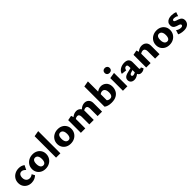

<svg xmlns="http://www.w3.org/2000/svg" viewBox="507 -2564 4421 4421"><g transform="rotate(-45 2717.0 -354.0)"><path d="M258 14Q191 14 140 -14Q89 -42 60.5 -91Q32 -140 32 -203Q32 -272 65 -325Q98 -378 155 -408Q212 -438 284 -438Q328 -438 363.5 -426Q399 -414 429 -391L376 -285Q354 -309 328.5 -324.5Q303 -340 273 -340Q244 -340 223.5 -324.5Q203 -309 193 -282Q183 -255 183 -221Q183 -182 197.5 -152.5Q212 -123 239 -107Q266 -91 301 -91Q326 -91 349.5 -100.5Q373 -110 396 -128L434 -56Q405 -28 373.5 -13Q342 2 313 8Q284 14 258 14Z M714 14Q647 14 595 -14Q543 -42 513.5 -91.5Q484 -141 484 -204Q484 -273 517 -325.5Q550 -378 606.5 -408Q663 -438 735 -438Q801 -438 852.5 -410.5Q904 -383 934 -334Q964 -285 964 -221Q964 -154 931.5 -100.5Q899 -47 843 -16.5Q787 14 714 14ZM731 -80Q760 -80 778 -97Q796 -114 804 -143Q812 -172 812 -208Q812 -254 800 -284Q788 -314 767.5 -328.5Q747 -343 720 -343Q691 -343 672.5 -327Q654 -311 646 -283Q638 -255 638 -216Q638 -170 650 -140Q662 -110 683 -95Q704 -80 731 -80Z M1063 0V-698L1204 -723V0Z M1533 14Q1466 14 1414 -14Q1362 -42 1332.5 -91.5Q1303 -141 1303 -204Q1303 -273 1336 -325.5Q1369 -378 1425.5 -408Q1482 -438 1554 -438Q1620 -438 1671.5 -410.5Q1723 -383 1753 -334Q1783 -285 1783 -221Q1783 -154 1750.5 -100.5Q1718 -47 1662 -16.5Q1606 14 1533 14ZM1550 -80Q1579 -80 1597 -97Q1615 -114 1623 -143Q1631 -172 1631 -208Q1631 -254 1619 -284Q1607 -314 1586.5 -328.5Q1566 -343 1539 -343Q1510 -343 1491.5 -327Q1473 -311 1465 -283Q1457 -255 1457 -216Q1457 -170 1469 -140Q1481 -110 1502 -95Q1523 -80 1550 -80Z M2416 0V-248Q2416 -287 2401 -310Q2386 -333 2354 -333Q2331 -333 2305.5 -319.5Q2280 -306 2266 -281L2229 -322Q2257 -357 2287 -381.5Q2317 -406 2350 -419Q2383 -432 2419 -432Q2479 -432 2520 -391.5Q2561 -351 2561 -281V0ZM2146 0V-248Q2146 -287 2130.5 -310Q2115 -333 2084 -333Q2068 -333 2050.5 -327Q2033 -321 2017.5 -309.5Q2002 -298 1991 -281L1955 -322Q1984 -357 2014 -381.5Q2044 -406 2078 -419Q2112 -432 2149 -432Q2208 -432 2249.5 -391.5Q2291 -351 2291 -281V0ZM1871 0V-413L1988 -436L2015 -350V0Z M2864 12Q2803 12 2754 -3Q2705 -18 2682 -41L2823 -110Q2838 -94 2859.5 -86Q2881 -78 2904 -78Q2935 -78 2953.5 -93.5Q2972 -109 2980.5 -136Q2989 -163 2989 -199Q2989 -247 2976.5 -277Q2964 -307 2943.5 -320.5Q2923 -334 2898 -334Q2867 -334 2840.5 -318Q2814 -302 2794 -272L2748 -315Q2770 -345 2800.5 -372Q2831 -399 2870 -417Q2909 -435 2957 -435Q2989 -435 3021 -423Q3053 -411 3080.5 -386.5Q3108 -362 3124 -324.5Q3140 -287 3140 -236Q3140 -171 3112 -114.5Q3084 -58 3023 -23Q2962 12 2864 12ZM2682 -41V-698L2823 -723V-110Z M3241 0V-412L3386 -436V0ZM3315 -507Q3277 -507 3254.5 -528.5Q3232 -550 3232 -586Q3232 -622 3254.5 -644.5Q3277 -667 3315 -667Q3352 -667 3375 -644.5Q3398 -622 3398 -586Q3398 -550 3375 -528.5Q3352 -507 3315 -507Z M3835 11Q3783 11 3757.5 -24Q3732 -59 3733 -123L3734 -283Q3735 -304 3731.5 -319Q3728 -334 3719 -342.5Q3710 -351 3695 -351Q3680 -351 3665.5 -344Q3651 -337 3640.5 -320.5Q3630 -304 3627 -279L3498 -293Q3505 -326 3525.5 -352.5Q3546 -379 3576.5 -398Q3607 -417 3643.5 -427Q3680 -437 3718 -437Q3796 -437 3830.5 -401Q3865 -365 3864 -304L3863 -104Q3863 -92 3868.5 -85.5Q3874 -79 3882 -79Q3890 -79 3897.5 -81.5Q3905 -84 3913 -89L3942 -30Q3924 -13 3896.5 -1Q3869 11 3835 11ZM3609 11Q3553 11 3520.5 -18.5Q3488 -48 3488 -96Q3488 -128 3502.5 -152Q3517 -176 3548.5 -193Q3580 -210 3630 -221L3794 -261L3799 -203L3669 -161Q3645 -154 3634.5 -142Q3624 -130 3624 -116Q3624 -101 3634.5 -92Q3645 -83 3663 -83Q3685 -83 3715.5 -97.5Q3746 -112 3783 -132L3792 -87Q3748 -43 3703 -16Q3658 11 3609 11Z M4288 0V-241Q4288 -283 4270 -308Q4252 -333 4217 -333Q4200 -333 4181 -327Q4162 -321 4146 -309.5Q4130 -298 4120 -281L4082 -322Q4111 -357 4142.5 -381.5Q4174 -406 4208.5 -419Q4243 -432 4282 -432Q4324 -432 4358.5 -413.5Q4393 -395 4412.5 -361Q4432 -327 4432 -281V0ZM3998 0V-413L4115 -436L4142 -350V0Z M4750 14Q4683 14 4631 -14Q4579 -42 4549.5 -91.5Q4520 -141 4520 -204Q4520 -273 4553 -325.5Q4586 -378 4642.5 -408Q4699 -438 4771 -438Q4837 -438 4888.5 -410.5Q4940 -383 4970 -334Q5000 -285 5000 -221Q5000 -154 4967.5 -100.5Q4935 -47 4879 -16.5Q4823 14 4750 14ZM4767 -80Q4796 -80 4814 -97Q4832 -114 4840 -143Q4848 -172 4848 -208Q4848 -254 4836 -284Q4824 -314 4803.5 -328.5Q4783 -343 4756 -343Q4727 -343 4708.5 -327Q4690 -311 4682 -283Q4674 -255 4674 -216Q4674 -170 4686 -140Q4698 -110 4719 -95Q4740 -80 4767 -80Z M5218 15Q5188 15 5158.5 10.5Q5129 6 5103 -1.5Q5077 -9 5059 -19L5092 -122Q5117 -102 5150 -90.5Q5183 -79 5211 -79Q5243 -79 5256.5 -90.5Q5270 -102 5270 -117Q5270 -134 5256 -144.5Q5242 -155 5219.5 -162Q5197 -169 5172 -177Q5147 -185 5124.5 -199Q5102 -213 5088 -236Q5074 -259 5074 -297Q5074 -344 5097.5 -375.5Q5121 -407 5161.5 -423Q5202 -439 5253 -439Q5287 -439 5324 -432Q5361 -425 5388 -412L5354 -315Q5335 -334 5304.5 -342.5Q5274 -351 5256 -351Q5225 -351 5213 -341Q5201 -331 5201 -318Q5201 -301 5215.5 -291.5Q5230 -282 5253 -274.5Q5276 -267 5302 -258.5Q5328 -250 5350.5 -236Q5373 -222 5388 -198.5Q5403 -175 5403 -137Q5403 -108 5392.5 -81Q5382 -54 5360 -32.5Q5338 -11 5303 2Q5268 15 5218 15Z"/></g></svg>

Font: Ysabeau Office ExtraBold
Style: Regular
Weight: 800
Designer: Christian Thalmann (Catharsis Fonts)
Version: Version 2.001;gftools[0.9.30]; featfreeze: tnum,lnum,ss02